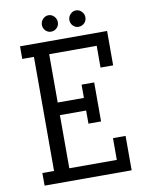

<svg xmlns="http://www.w3.org/2000/svg" viewBox="-96 -952 761 1018"><g transform="rotate(-10 284.5 -443.0)"><path d="M60.1 0V-67.9H123V-682.1H60.1V-750H528.8V-564.9H460.9V-682.1H205.1V-421.9H346.2V-493.2H414.1V-283.2H346.2V-354H205.1V-67.9H460.9V-185.1H528.8V0ZM193.8 -841.8Q193.8 -859.4 206.8 -872.8Q219.7 -886.2 236.8 -886.2Q254.4 -886.2 267.1 -872.8Q279.8 -859.4 279.8 -841.8Q279.8 -823.2 267.1 -810.5Q254.4 -797.9 235.8 -797.9Q219.2 -797.9 206.5 -810.5Q193.8 -823.2 193.8 -841.8ZM341.8 -841.8Q341.8 -859.4 354.7 -872.8Q367.7 -886.2 384.8 -886.2Q402.3 -886.2 415.3 -872.8Q428.2 -859.4 428.2 -841.8Q428.2 -823.2 415.3 -810.5Q402.3 -797.9 383.8 -797.9Q367.2 -797.9 354.5 -810.5Q341.8 -823.2 341.8 -841.8Z"/></g></svg>

Font: Kelly Slab
Style: Regular
Weight: 400
Designer: Denis Masharov
Foundry: Denis Masharov
Version: Version 1.001